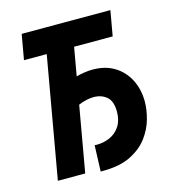

<svg xmlns="http://www.w3.org/2000/svg" viewBox="-105 -781 797 880"><g transform="rotate(-15 293.0 -341.5)"><path d="M264.6 9.8 269 -113.8Q271.5 -113.8 273.4 -113.8Q275.4 -113.8 277.3 -113.3Q313 -113.3 342.5 -126.7Q372.1 -140.1 389.9 -167.7Q407.7 -195.3 407.7 -236.3Q407.7 -285.6 383.1 -306.9Q358.4 -328.1 321.3 -328.1Q294.9 -328.1 263.4 -317.4Q231.9 -306.6 193.4 -282.2L196.8 -401.9Q226.6 -427.7 269.5 -439.5Q312.5 -451.2 349.6 -451.2Q409.7 -451.2 452.9 -424.6Q496.1 -397.9 519.5 -351.8Q543 -305.7 543 -247.6Q543 -210.4 531 -166.3Q519 -122.1 489.3 -82Q459.5 -42 407.5 -16.1Q355.5 9.8 274.9 9.8Q272.5 9.8 269.8 9.8Q267.1 9.8 264.6 9.8ZM64 0 186 -693.4H315.9L193.8 0ZM57.1 -574.2 78.1 -693.4H499L478 -574.2Z"/></g></svg>

Font: Cascadia Code PL
Style: Italic
Weight: 400
Italic angle: -10°
Monospace: yes
Designer: Aaron Bell
Foundry: Saja Typeworks
Version: Version 2404.023